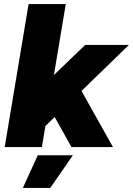

<svg xmlns="http://www.w3.org/2000/svg" viewBox="-20 -720 651 940"><path d="M3 0 120 -700H302L185 0ZM194 -95 106 -220 397 -500H611ZM330 0 218 -200 352 -323 533 0ZM92 200 165 40H337L226 200Z"/></svg>

Font: Figtree Black
Style: Italic
Weight: 900
Italic angle: -9.5°
Foundry: Erik Kennedy
Version: Version 2.001;gftools[0.9.30]